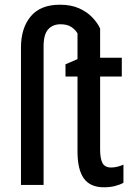

<svg xmlns="http://www.w3.org/2000/svg" viewBox="-20 -785 559 815"><path d="M421 10Q363 10 336 -27.5Q309 -65 309 -142V-460H258V-512L309 -534V-643Q301 -658 283.5 -670Q266 -682 237 -682Q204 -682 184.5 -660.5Q165 -639 165 -588V0H69V-583Q69 -666 110.5 -715.5Q152 -765 234 -765Q281 -765 315 -750Q349 -735 371.5 -711.5Q394 -688 405 -664V-540H497V-460H405V-150Q405 -112 415 -93Q425 -74 452 -74Q476 -74 504 -86V-9Q487 0 466.5 5Q446 10 421 10Z"/></svg>

Font: Noto Sans ExtraCondensed Medium
Style: Regular
Weight: 500
Width: 2
Designer: Monotype Design Team
Foundry: Monotype Imaging Inc.
Version: Version 2.013; ttfautohint (v1.8.4.7-5d5b)